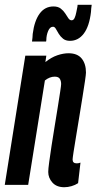

<svg xmlns="http://www.w3.org/2000/svg" viewBox="-32 -774 404 804"><path d="M74 -541H162L158 -514Q183 -534 208 -542.5Q233 -551 255 -551Q292 -551 310 -529Q328 -507 328 -470Q328 -463 324 -435.5Q320 -408 313.5 -368Q307 -328 300 -284.5Q293 -241 286.5 -202.5Q280 -164 276 -137.5Q272 -111 272 -106Q272 -90 289 -90Q292 -90 296 -90.5Q300 -91 305 -93L295 -7Q283 1 267.5 5.5Q252 10 237 10Q205 10 187.5 -9.5Q170 -29 170 -54Q170 -66 174 -95.5Q178 -125 184 -164.5Q190 -204 197 -246Q204 -288 210 -326Q216 -364 220 -390Q224 -416 224 -422Q224 -435 218.5 -444Q213 -453 197 -453Q176 -453 156 -437L86 0H-12ZM102 -600Q103 -608 104 -616.5Q105 -625 105 -632Q112 -687 134 -717Q156 -747 192 -747Q211 -747 222.5 -738Q234 -729 241 -718Q248 -707 254 -698Q260 -689 268 -689Q276 -689 280.5 -699Q285 -709 287.5 -722.5Q290 -736 292 -745Q292 -745 292.5 -749Q293 -753 293 -754H352Q351 -746 350 -738.5Q349 -731 349 -724Q342 -664 319 -633.5Q296 -603 261 -603Q243 -603 232 -612Q221 -621 214 -632.5Q207 -644 202 -653Q197 -662 190 -662Q177 -662 169.5 -644Q162 -626 162 -606Q162 -606 161.5 -603Q161 -600 161 -600Z"/></svg>

Font: Georama ExtraCondensed SemiBold
Style: Italic
Weight: 600
Width: 2
Italic angle: -9°
Designer: Jean-Baptiste Levee
Foundry: Production Type
Version: Version 1.000